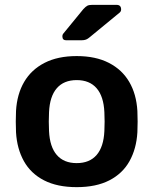

<svg xmlns="http://www.w3.org/2000/svg" viewBox="-20 -761 632 791"><path d="M296 10Q216 10 161.5 -18Q107 -46 78.5 -97Q50 -148 46 -216Q45 -234 45 -260Q45 -286 46 -304Q50 -373 79.5 -423.5Q109 -474 163.5 -502Q218 -530 296 -530Q374 -530 428.5 -502Q483 -474 512.5 -423.5Q542 -373 546 -304Q547 -286 547 -260Q547 -234 546 -216Q542 -148 513.5 -97Q485 -46 430.5 -18Q376 10 296 10ZM296 -89Q349 -89 378 -122.5Q407 -156 410 -221Q411 -236 411 -260Q411 -284 410 -299Q407 -364 378 -397.5Q349 -431 296 -431Q243 -431 214 -397.5Q185 -364 182 -299Q181 -284 181 -260Q181 -236 182 -221Q185 -156 214 -122.5Q243 -89 296 -89ZM253 -595Q237 -595 237 -611Q237 -619 242 -624L323 -723Q333 -734 340 -737.5Q347 -741 360 -741H460Q479 -741 479 -722Q479 -715 474 -710L350 -608Q342 -601 334.5 -598Q327 -595 314 -595Z"/></svg>

Font: Rubik Light Medium
Style: Regular
Weight: 500
Version: Version 2.104